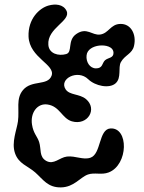

<svg xmlns="http://www.w3.org/2000/svg" viewBox="-20 -750 625 834"><path d="M269 -703C290 -659 184 -629 190 -555C193 -516 235 -506 267 -515C297 -523 271 -574 311 -602C357 -634 380 -595 415 -600C452 -605 460 -645 502 -646C549 -648 574 -600 562 -550C554 -516 522 -511 505 -480C492 -456 509 -412 482 -388C455 -364 394 -376 363 -406C318 -450 235 -408 265 -362C282 -336 325 -343 353 -320C405 -277 361 -203 292 -223C249 -236 240 -288 187 -296C143 -303 111 -261 119 -209C125 -170 142 -158 150 -133C160 -102 149 -69 181 -51C214 -33 238 -66 271 -70C308 -74 341 -54 373 -65C420 -81 408 -188 459 -192C540 -198 538 -34 452 -1C421 11 391 -2 362 8C328 20 302 63 245 64C187 65 167 29 133 -1C100 -30 61 -38 45 -85C29 -132 53 -186 58 -223C65 -274 48 -321 80 -359C118 -404 187 -376 204 -421C222 -470 108 -498 104 -591C101 -668 151 -715 191 -726C220 -734 255 -732 269 -703ZM356 -509C353 -481 370 -453 397 -453C427 -453 423 -476 436 -488C449 -500 473 -497 473 -520C473 -548 437 -555 411 -552C385 -549 358 -535 356 -509Z"/></svg>

Font: PicNic
Style: Regular
Weight: 400
Designer: Mariel Nils
Foundry: Velvetyne Type Foundry
Version: Version 2.000;Glyphs 3.2.3 (3260)